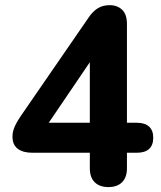

<svg xmlns="http://www.w3.org/2000/svg" viewBox="-20 -734 640 762"><path d="M410.2 8.5Q375.5 8.5 356 -10.6Q336.5 -29.8 336.5 -66V-127.8H107.5Q71.5 -127.8 50.5 -143.5Q29.5 -159.2 29.5 -192.2Q29.5 -211.2 38.4 -231.6Q47.2 -252 69.5 -283.8L331.8 -664.5Q348.2 -689 368.2 -701.2Q388.2 -713.5 415 -713.5Q445.8 -713.5 464.8 -695.1Q483.8 -676.8 483.8 -639V-246.8H523Q555.2 -246.8 571.8 -231.5Q588.2 -216.2 588.2 -187.2Q588.2 -158.2 571.9 -143Q555.5 -127.8 523 -127.8H483.8V-66Q483.8 -30 464.5 -10.8Q445.2 8.5 410.2 8.5ZM336.5 -246.8V-529H365L147.8 -209V-246.8Z"/></svg>

Font: Nunito ExtraLight
Style: Regular
Weight: 200
Designer: Vernon Adams
Foundry: Vernon Adams
Version: Version 3.602;April 4, 2023;FontCreator 14.0.0.2856 64-bit